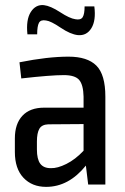

<svg xmlns="http://www.w3.org/2000/svg" viewBox="-20 -720 486 749"><path d="M125 -586H87Q81 -643 100 -673Q119 -703 151 -700Q177 -697 214.5 -672.5Q252 -648 274 -645Q295 -641 302.5 -653Q310 -665 310 -695H348Q355 -640 336.5 -610Q318 -580 284 -583Q255 -586 216.5 -612Q178 -638 160 -640Q139 -644 132 -631Q125 -618 125 -586ZM247 -499Q321 -499 356 -464Q391 -429 391 -343V0H324L315 -74Q248 9 160 9Q105 9 71.5 -26.5Q38 -62 38 -127V-180Q38 -237 67.5 -268.5Q97 -300 152 -300H306V-343Q305 -389 289 -408Q273 -427 229 -427Q178 -427 63 -414L56 -477Q166 -499 247 -499ZM178 -64Q204 -63 239 -80.5Q274 -98 306 -132V-236L168 -235Q143 -234 133.5 -217.5Q124 -201 124 -168V-137Q124 -99 137 -81.5Q150 -64 178 -64Z"/></svg>

Font: exo2condensed_r
Style: Regular
Weight: 400
Width: 3
Designer: Natanael Gama
Version: Version 1.001;PS 001.001;hotconv 1.0.70;makeotf.lib2.5.58329